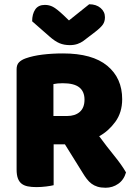

<svg xmlns="http://www.w3.org/2000/svg" viewBox="-20 -874 642 902"><path d="M232 -196V-4Q221 -1 197.5 2Q174 5 151 5Q128 5 110.5 1.5Q93 -2 81.5 -11Q70 -20 64 -36Q58 -52 58 -78V-549Q58 -570 69.5 -581.5Q81 -593 101 -600Q135 -612 180 -617.5Q225 -623 276 -623Q414 -623 484 -565Q554 -507 554 -408Q554 -346 522 -302Q490 -258 446 -234Q482 -185 517 -142Q552 -99 572 -64Q562 -29 535.5 -10.5Q509 8 476 8Q454 8 438 3Q422 -2 410 -11Q398 -20 388 -33Q378 -46 369 -61L285 -196ZM295 -329Q333 -329 355 -348.5Q377 -368 377 -406Q377 -444 352.5 -463.5Q328 -483 275 -483Q260 -483 251 -482Q242 -481 231 -479V-329ZM304 -778 399 -854Q432 -854 452.5 -836.5Q473 -819 473 -793Q473 -773 463.5 -759Q454 -745 427 -724L372 -682Q360 -673 344 -667.5Q328 -662 308 -662Q281 -662 259.5 -671Q238 -680 212 -703L131 -774Q131 -808 145.5 -829.5Q160 -851 191 -851Q211 -851 228.5 -842Q246 -833 278 -803Z"/></svg>

Font: Baloo Bhai
Style: Regular
Weight: 400
Designer: Supriya Tembe, Noopur Datye and Ek Type
Foundry: Ek Type
Version: Version 1.100;PS 1.000;hotconv 1.0.88;makeotf.lib2.5.647800;